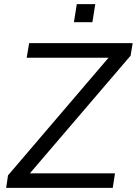

<svg xmlns="http://www.w3.org/2000/svg" viewBox="-20 -915 666 935"><path d="M10 0 19 -61 536 -666 537 -634H110L122 -705H626L616 -644L99 -40L98 -71H540L529 0ZM340 -807 354 -895H444L430 -807Z"/></svg>

Font: Nunito Sans 12pt
Style: Italic
Weight: 400
Italic angle: -9°
Designer: Vernon Adams
Foundry: Vernon Adams
Version: Version 3.101;gftools[0.9.27]